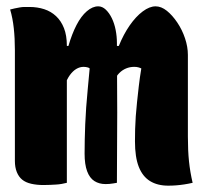

<svg xmlns="http://www.w3.org/2000/svg" viewBox="-20 -577 640 606"><path d="M588 0Q575 3 562 5Q549 7 536.5 8Q524 9 511 9Q477 9 453.5 -5.5Q430 -20 418 -50.5Q406 -81 406 -131Q406 -150 406.5 -169.5Q407 -189 408.5 -210Q410 -231 412.5 -254.5Q415 -278 418 -304.5Q421 -331 426 -361Q422 -363 416.5 -364.5Q411 -366 404 -366Q390 -366 378 -361Q366 -356 356.5 -346.5Q347 -337 341 -322L336 -432H355Q370 -469 389.5 -497Q409 -525 430.5 -541Q452 -557 471 -557Q489 -557 506.5 -543Q524 -529 539.5 -506Q555 -483 564 -456Q573 -429 573 -404Q573 -372 573 -340Q573 -308 573 -275.5Q573 -243 573 -211Q573 -179 573 -146Q573 -102 576.5 -68Q580 -34 588 0ZM349 0Q343 1 337 2Q331 3 325.5 3.5Q320 4 313 4Q293 4 278 -5.5Q263 -15 255 -36.5Q247 -58 247 -92Q247 -114 247.5 -137Q248 -160 249 -185Q250 -210 252 -238Q254 -266 257 -296.5Q260 -327 263 -361Q261 -363 257.5 -364Q254 -365 251 -365.5Q248 -366 244 -366Q232 -366 221 -359.5Q210 -353 200.5 -340Q191 -327 184 -306L179 -432H196Q207 -470 221.5 -498Q236 -526 254 -541.5Q272 -557 290 -557Q303 -557 314 -546.5Q325 -536 333 -519.5Q341 -503 345 -482.5Q349 -462 349 -442Q349 -387 349.5 -332Q350 -277 350 -221.5Q350 -166 349.5 -111Q349 -56 349 0ZM191 0Q183 2 174.5 3.5Q166 5 157 5.5Q148 6 138 6.5Q128 7 117 7Q96 7 78.5 3Q61 -1 50 -10Q39 -19 33 -34Q27 -49 27 -69Q27 -128 27 -186Q27 -244 27 -302.5Q27 -361 27 -419Q27 -456 23.5 -488Q20 -520 12 -547Q19 -549 26.5 -550.5Q34 -552 42 -553.5Q50 -555 57.5 -555Q65 -555 73 -555Q98 -555 119.5 -548Q141 -541 157 -526Q173 -511 182 -488Q191 -465 191 -433Q191 -361 191 -288.5Q191 -216 191 -144Q191 -72 191 0Z"/></svg>

Font: Recursive Monospace Casual Black
Style: Regular
Weight: 900
Version: Version 1.047